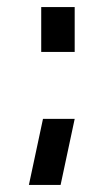

<svg xmlns="http://www.w3.org/2000/svg" viewBox="-20 -465 318 545"><path d="M62 60 102 -127.5H192L152 60ZM97 -317.5V-445H192V-317.5Z"/></svg>

Font: Mohave Medium
Style: Regular
Weight: 500
Designer: Gumpita Rahayu
Foundry: Tokotype
Version: Version 2.003